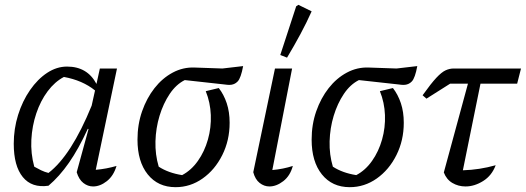

<svg xmlns="http://www.w3.org/2000/svg" viewBox="-20 -767 2180 796"><path d="M181 3Q112 13 74.5 -33Q37 -79 37 -171Q37 -233 55 -290.5Q73 -348 104.5 -393.5Q136 -439 175.5 -465Q215 -491 258 -491Q342 -491 380 -419L394 -483H465L377 -63Q400 -65 421 -69Q442 -73 463 -79Q451 -38 423 -16Q395 6 366 6Q344 6 325.5 -8.5Q307 -23 298 -53L347 -232L344 -233Q306 -150 266 -92.5Q226 -35 181 3ZM122 -76Q136 -68 150.5 -61Q165 -54 181 -50Q276 -123 360 -329L374 -392Q322 -434 245 -448Q207 -428 177.5 -388.5Q148 -349 130.5 -297Q113 -245 110 -188Q107 -131 122 -76Z M708 9Q635 9 592.5 -44Q550 -97 550 -188Q550 -251 569 -305.5Q588 -360 620.5 -401.5Q653 -443 696 -466Q739 -489 787 -487L902 -483L988 -493Q979 -444 965.5 -429.5Q952 -415 931 -415Q923 -415 909 -417L746 -435Q710 -417 683.5 -377.5Q657 -338 641.5 -287Q626 -236 624.5 -181Q623 -126 638 -76Q678 -50 735 -41Q773 -61 800.5 -100Q828 -139 842 -188.5Q856 -238 854 -290Q852 -342 833 -389L887 -402Q908 -375 920 -339Q932 -303 932 -258Q932 -185 901.5 -124Q871 -63 820 -27Q769 9 708 9Z M1194 -79Q1183 -38 1154.5 -16Q1126 6 1097 6Q1075 6 1056.5 -8.5Q1038 -23 1030 -53L1120 -483H1191L1109 -62Q1154 -66 1194 -79ZM1170 -528 1142 -539 1208 -741 1217 -747 1272 -720Q1252 -675 1226 -626.5Q1200 -578 1170 -528Z M1430 9Q1357 9 1314.5 -44Q1272 -97 1272 -188Q1272 -251 1291 -305.5Q1310 -360 1342.5 -401.5Q1375 -443 1418 -466Q1461 -489 1509 -487L1624 -483L1710 -493Q1701 -444 1687.5 -429.5Q1674 -415 1653 -415Q1645 -415 1631 -417L1468 -435Q1432 -417 1405.5 -377.5Q1379 -338 1363.5 -287Q1348 -236 1346.5 -181Q1345 -126 1360 -76Q1400 -50 1457 -41Q1495 -61 1522.5 -100Q1550 -139 1564 -188.5Q1578 -238 1576 -290Q1574 -342 1555 -389L1609 -402Q1630 -375 1642 -339Q1654 -303 1654 -258Q1654 -185 1623.5 -124Q1593 -63 1542 -27Q1491 9 1430 9Z M1748 -358 1732 -372Q1767 -421 1789 -444.5Q1811 -468 1827.5 -475.5Q1844 -483 1861 -483H2140L2124 -420H1972L1899 -61Q1968 -63 2035 -82Q2019 -39 1983 -16.5Q1947 6 1910 6Q1880 6 1855.5 -8.5Q1831 -23 1820 -52L1920 -420H1846Z"/></svg>

Font: Piazzolla
Style: Italic
Weight: 400
Italic angle: -11.3°
Designer: Juan Pablo del Peral
Foundry: Huerta Tipografica
Version: Version 1.330